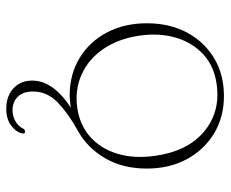

<svg xmlns="http://www.w3.org/2000/svg" viewBox="-80 -430 718 598"><g transform="rotate(90 279.0 -131.0)"><path d="M279 -469.5Q344.5 -469.5 395.5 -438.8Q446.5 -408 475.8 -353.8Q505 -299.5 505 -229.5Q505 -154 472.5 -98.8Q440 -43.5 386.5 -14Q336 13.5 300.5 47Q265 80.5 265 125Q265 156.5 281.5 172.8Q298 189 323.5 189Q341 189 357 180.2Q373 171.5 380.5 156Q384.5 149.5 390 150Q397 150 395.5 158Q393 176 372.5 192.2Q352 208.5 319 208.5Q279.5 208.5 255.2 186.2Q231 164 231 127.5Q231 63 315 7.5Q301.5 9.5 293.2 10.2Q285 11 277.5 11Q211.5 11 160.8 -19.8Q110 -50.5 81.2 -104.8Q52.5 -159 52.5 -229.5Q52.5 -300 81.2 -354Q110 -408 161 -438.8Q212 -469.5 279 -469.5ZM315 -12.5Q369 -20 406 -52.8Q443 -85.5 458.8 -137.5Q474.5 -189.5 465.5 -254Q451.5 -355.5 390.5 -407Q329.5 -458.5 244 -447Q188 -440 150.8 -406.5Q113.5 -373 97.8 -321.2Q82 -269.5 91 -206Q101 -139.5 132.8 -93.5Q164.5 -47.5 212 -26.2Q259.5 -5 315 -12.5Z"/></g></svg>

Font: Fraunces 9pt Thin
Style: Regular
Weight: 100
Version: Version 1.000;[b76b70a41]